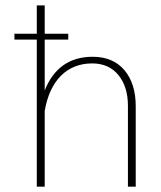

<svg xmlns="http://www.w3.org/2000/svg" viewBox="-20 -701 604 721"><path d="M34.2 -574.2V-552.2H118.2V0H147.9V-284.2C167 -397.9 231 -462.9 326.2 -462.9C367.7 -462.9 400.9 -448.2 424.8 -418.9C448.7 -389.6 460.4 -351.1 460.4 -303.2V0H489.7V-302.2C489.7 -358.4 475.6 -403.8 447.3 -437.5C418.5 -471.2 378.9 -487.8 328.1 -487.8C241.7 -487.8 181.6 -445.8 147.9 -361.3V-552.2H236.3V-574.2H147.9V-680.7H118.2V-574.2Z"/></svg>

Font: Estedad Thin
Style: Regular
Weight: 100
Designer: Amin Abedi
Version: Version 7.3